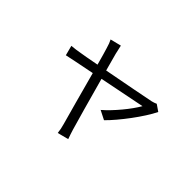

<svg xmlns="http://www.w3.org/2000/svg" viewBox="-128 -888 1256 1256"><g transform="rotate(45 500.0 -260.0)"><path d="M817 -505C808 -500 793 -496 782 -493C749 -486 573 -452 429 -425L396 -546C390 -571 385 -592 382 -608L306 -589C314 -574 321 -556 328 -531C334 -512 347 -468 362 -412C299 -400 250 -391 235 -389C206 -384 182 -380 154 -378L172 -309C198 -315 282 -332 379 -351C418 -207 467 -26 480 18C487 42 492 66 494 88L571 68C564 50 555 21 549 2C536 -40 486 -220 446 -365C590 -394 739 -424 762 -428C727 -366 650 -272 586 -217L649 -185C717 -251 821 -389 862 -474Z"/></g></svg>

Font: Genne Gothic Normal
Style: Regular
Weight: 350
Designer: Ryoko NISHIZUKA (kana & ideographs); Paul D. Hunt (Latin, Greek & Cyrillic); Wenlong ZHANG (bopomofo); Sandoll Communica
Foundry: Adobe Systems Incorporated
Version: Version 1.004;PS 1.004;hotconv 16.6.51;makeotf.lib2.5.65220